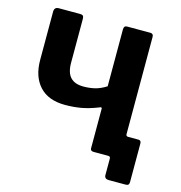

<svg xmlns="http://www.w3.org/2000/svg" viewBox="-124 -853 1035 1098"><g transform="rotate(15 393.0 -304.5)"><path d="M619.4 133.4Q593 133.4 593 110.2V12.7Q593 0 579.6 0H518.5L649.2 -146.8Q649.2 -134.1 662.6 -134.1H723.3Q739.5 -134.1 739.5 -114.8V112.8Q739.5 123.5 735 128.5Q730.5 133.4 717.6 133.4ZM493.5 0Q474.2 0 474.2 -16.1V-249.9Q474.2 -261.7 460.6 -254.6Q404.1 -232.4 359.4 -224.8Q314.6 -217.1 265.5 -217.1Q166.3 -217.1 114.3 -273.8Q62.2 -330.4 62.2 -429.2V-714.2Q62.2 -742 89 -742H215Q227.5 -742 232.3 -736.8Q237.2 -731.6 237.2 -718V-457.7Q237.2 -423 247.2 -398.1Q257.3 -373.1 280.1 -359.5Q302.8 -345.9 340.2 -345.9Q376.5 -345.9 408.3 -353.7Q440.1 -361.5 474.2 -383.3V-719.9Q474.2 -742 492.5 -742H630.6Q649.2 -742 649.2 -722.3V-19.3Q649.2 0 633.1 0Z"/></g></svg>

Font: Libre Franklin Thin
Style: Regular
Weight: 100
Designer: Pablo Impallari, Rodrigo Fuenzalida, Nhung Nguyen
Foundry: Impallari Type
Version: Version 3.000